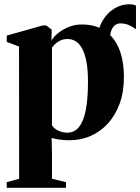

<svg xmlns="http://www.w3.org/2000/svg" viewBox="-20 -645 656 898"><path d="M489 -344.5 446.5 -406.5 437.5 -460.5Q437.5 -509.5 458.8 -546.5Q480 -583.5 513.2 -604.2Q546.5 -625 583 -625Q603 -625 616 -619V-508.5Q600 -520 582.2 -527.8Q564.5 -535.5 543 -535.5Q529.5 -535.5 518.8 -528Q508 -520.5 501.2 -503.8Q494.5 -487 493.5 -459ZM11.5 233.5V207L69.5 191L69 -427.5L11.5 -449V-478.5L180 -526H196.5L222 -506L220.5 -454Q227.5 -469 247.8 -486.8Q268 -504.5 297.8 -517.5Q327.5 -530.5 362 -530.5Q425.5 -530.5 469.5 -501.8Q513.5 -473 536.5 -417.8Q559.5 -362.5 559.5 -283.5Q559.5 -214.5 539.5 -160Q519.5 -105.5 484.5 -67.2Q449.5 -29 403.5 -9Q357.5 11 305 11Q279.5 11 255.8 7.5Q232 4 221.5 0L223 68.5V191L288.5 207V233.5ZM295 -24.5Q327.5 -24.5 349 -50.5Q370.5 -76.5 381 -129.2Q391.5 -182 391.5 -261.5Q391.5 -319 384 -357.5Q376.5 -396 363.5 -419.2Q350.5 -442.5 333.2 -452.5Q316 -462.5 297 -462.5Q275.5 -462.5 260.8 -455Q246 -447.5 237 -438.2Q228 -429 223 -423V-60Q231 -44 252 -34.2Q273 -24.5 295 -24.5Z"/></svg>

Font: Merriweather 120pt ExtraBold
Style: Regular
Weight: 800
Version: Version 2.100